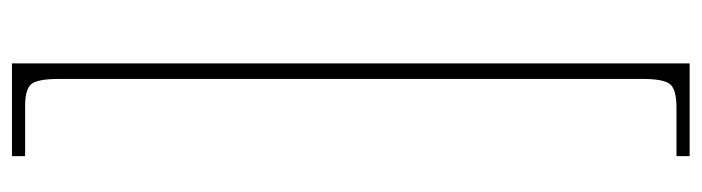

<svg xmlns="http://www.w3.org/2000/svg" viewBox="-446 -367 1173 321"><g transform="rotate(-90 140.5 -206.5)"><path d="M195 -773V360H40V338H121Q151 338 160 327.5Q169 317 169 282V-695Q169 -730 160.5 -740.5Q152 -751 124 -751H40V-773Z"/></g></svg>

Font: Noto Serif Telugu Thin
Style: Regular
Weight: 100
Designer: Jelle Bosma - Monotype Design Team
Foundry: Monotype Imaging Inc.
Version: Version 2.005; ttfautohint (v1.8.4.7-5d5b)